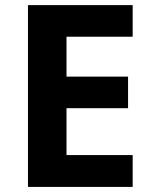

<svg xmlns="http://www.w3.org/2000/svg" viewBox="-20 -734 600 754"><path d="M501 0H89.8V-713.9H501V-589.8H241.2V-433.1H482.9V-309.1H241.2V-125H501Z"/></svg>

Font: Zoram GWebM
Style: Bold
Weight: 700
Foundry: Ascender Corporation
Version: Version 1.000